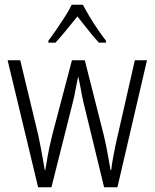

<svg xmlns="http://www.w3.org/2000/svg" viewBox="-20 -785 649 806"><path d="M329 -361Q326 -373 324 -385Q322 -397 319.5 -409.5Q317 -422 314.5 -435Q312 -448 309 -462H308Q305 -447 302 -434Q299 -421 297 -408.5Q295 -396 292.5 -384.5Q290 -373 287 -361L196 1H140L12 -532H65L141 -216Q147 -188 151.5 -163.5Q156 -139 160 -117Q164 -95 168 -71H170Q173 -87 175.5 -102.5Q178 -118 181 -135Q184 -152 188.5 -171.5Q193 -191 199 -217L282 -532H336L416 -216Q421 -196 425.5 -173.5Q430 -151 434.5 -125.5Q439 -100 444 -71H447Q448 -84 450.5 -99Q453 -114 456.5 -132.5Q460 -151 465 -176L546 -532H597L473 1H417ZM328 -765Q339 -744 355 -717Q371 -690 389.5 -663Q408 -636 425 -614V-606H395Q372 -631 349 -660.5Q326 -690 305 -716Q284 -690 259 -659.5Q234 -629 213 -606H183V-614Q201 -638 219.5 -665Q238 -692 254.5 -718Q271 -744 281 -765Z"/></svg>

Font: Noto Sans Bengali Condensed Light
Style: Regular
Weight: 300
Width: 3
Designer: Jelle Bosma - Monotype Design Team
Foundry: Monotype Imaging Inc.
Version: Version 2.003